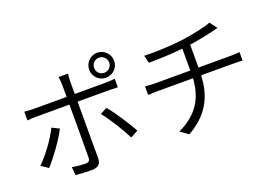

<svg xmlns="http://www.w3.org/2000/svg" viewBox="-117 -1187 2234 1568"><g transform="rotate(-20 1000.0 -403.0)"><path d="M751 -737C751 -773 780 -803 816 -803C853 -803 882 -773 882 -737C882 -700 853 -672 816 -672C780 -672 751 -700 751 -737ZM708 -737C708 -677 756 -629 816 -629C876 -629 925 -677 925 -737C925 -797 876 -846 816 -846C756 -846 708 -797 708 -737ZM319 -368 256 -399C218 -318 131 -198 65 -137L126 -95C183 -156 277 -283 319 -368ZM734 -397 674 -365C727 -302 803 -177 842 -100L908 -136C868 -209 788 -333 734 -397ZM93 -597V-521C119 -524 146 -525 176 -525H459V-516C459 -469 459 -123 458 -65C458 -39 446 -27 419 -27C393 -27 347 -30 303 -38L309 33C348 37 407 40 448 40C506 40 530 15 530 -37C530 -106 530 -435 530 -516V-525H801C825 -525 853 -524 879 -523V-597C854 -594 823 -592 800 -592H530V-699C530 -720 533 -753 535 -767H452C455 -753 459 -720 459 -699V-592H176C144 -592 121 -594 93 -597Z M1090 -454V-379C1114 -381 1147 -382 1179 -382H1481C1470 -197 1384 -85 1227 -11L1297 38C1469 -61 1543 -191 1552 -382H1836C1860 -382 1890 -381 1911 -379V-453C1890 -451 1856 -449 1834 -449H1553V-648C1627 -658 1707 -675 1758 -687C1772 -691 1790 -696 1810 -701L1762 -763C1714 -743 1593 -718 1504 -706C1396 -692 1244 -687 1169 -691L1186 -624C1265 -625 1379 -628 1482 -639V-449H1177C1147 -449 1112 -451 1090 -454Z"/></g></svg>

Font: Noto Sans KR DemiLight
Style: Regular
Weight: 350
Designer: Ryoko NISHIZUKA 西塚涼子 (kana, bopomofo & ideographs); Paul D. Hunt (Latin, Greek & Cyrillic); Sandoll Communications 산돌커뮤니
Foundry: Adobe
Version: Version 2.004;hotconv 1.0.118;makeotfexe 2.5.65603